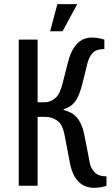

<svg xmlns="http://www.w3.org/2000/svg" viewBox="-20 -890 535 920"><path d="M69.8 0V-700.2H160.2V-399.9H194.8Q220.7 -399.9 243.9 -418.9Q267.1 -438 279.8 -490.2L305.2 -589.8Q335 -710 419.9 -710Q433.1 -710 444.1 -708.5Q455.1 -707 462.9 -705.1Q472.7 -702.1 480 -700.2V-654.8Q441.9 -654.8 425 -637.5Q408.2 -620.1 399.9 -589.8L375 -490.2Q367.2 -459.5 358.6 -437.7Q350.1 -416 339.1 -402.1Q328.1 -388.2 314.9 -380.1Q301.8 -372.1 285.2 -367.2V-362.8Q304.2 -357.9 319.6 -349.9Q335 -341.8 347.4 -327.9Q359.9 -314 369.4 -292.5Q378.9 -271 384.8 -240.2L410.2 -109.9Q415 -84 433.6 -64.5Q452.1 -44.9 490.2 -44.9V0Q483.4 2.9 473.1 4.9Q455.1 9.8 430.2 9.8Q385.3 9.8 355.7 -20Q326.2 -49.8 314.9 -109.9L290 -240.2Q280.3 -293.5 254.6 -311.8Q229 -330.1 194.8 -330.1H160.2V0ZM220.2 -740.2 254.9 -870.1H350.1L279.8 -740.2Z"/></svg>

Font: 
Style: .
Weight: 400
Designer: Jovanny Lemonad
Foundry: Jovanny Lemonad
Version: Version 1.002